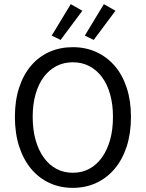

<svg xmlns="http://www.w3.org/2000/svg" viewBox="-20 -896 704 928"><path d="M332 12Q270 12 218.5 -12Q167 -36 130 -80.5Q93 -125 72.5 -188.5Q52 -252 52 -331Q52 -410 72.5 -472.5Q93 -535 130 -578.5Q167 -622 218.5 -645Q270 -668 332 -668Q394 -668 445.5 -644.5Q497 -621 534.5 -577.5Q572 -534 592.5 -471.5Q613 -409 613 -331Q613 -252 592.5 -188.5Q572 -125 534.5 -80.5Q497 -36 445.5 -12Q394 12 332 12ZM332 -61Q376 -61 411.5 -80Q447 -99 472.5 -134.5Q498 -170 512 -219.5Q526 -269 526 -331Q526 -392 512 -441Q498 -490 472.5 -524Q447 -558 411.5 -576.5Q376 -595 332 -595Q288 -595 252.5 -576.5Q217 -558 191.5 -524Q166 -490 152 -441Q138 -392 138 -331Q138 -269 152 -219.5Q166 -170 191.5 -134.5Q217 -99 252.5 -80Q288 -61 332 -61ZM230 -724 322 -876 378 -844 273 -703ZM390 -724 482 -876 538 -844 433 -703Z"/></svg>

Font: Giro Regular
Style: Regular
Weight: 400
Designer: Paul D. Hunt
Foundry: Adobe Systems Incorporated
Version: Version 1.000;PS 1.0;hotconv 1.0.88;makeotf.lib2.5.647800